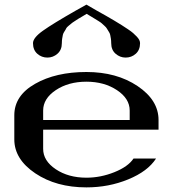

<svg xmlns="http://www.w3.org/2000/svg" viewBox="-20 -812 790 832"><path d="M355.5 -752Q352.5 -750 337.4 -741.2Q322.3 -732.4 319.3 -730.5Q316.4 -728.5 304.2 -720.7Q292 -712.9 289.6 -710.4Q287.1 -708 277.8 -700.7Q268.6 -693.4 266.6 -688.5Q264.6 -683.6 259.3 -675.8Q253.9 -668 252.4 -661.1Q251 -654.3 249.5 -645Q248 -635.7 248 -625Q248 -595.7 229 -579.1Q210 -562.5 185.5 -562.5Q160.2 -562.5 141.6 -579.1Q123 -595.7 123 -625Q123 -648.4 166.5 -679.2Q210 -710 305.7 -764.6Q337.9 -782.2 354.5 -792Q372.1 -781.2 397.5 -767.1Q422.9 -752.9 438.5 -744.1Q454.1 -735.4 474.6 -723.1Q495.1 -710.9 507.3 -703.1Q519.5 -695.3 534.2 -685.5Q548.8 -675.8 557.1 -668.5Q565.4 -661.1 572.8 -653.3Q580.1 -645.5 583.5 -638.7Q586.9 -631.8 586.9 -625Q586.9 -595.7 568.4 -579.1Q549.8 -562.5 524.4 -562.5Q500 -562.5 481 -579.1Q461.9 -595.7 461.9 -625Q461.9 -635.7 460.4 -645Q459 -654.3 457.5 -661.1Q456.1 -668 450.7 -675.8Q445.3 -683.6 442.9 -688.5Q440.4 -693.4 432.1 -700.7Q423.8 -708 420.9 -710.9Q418 -713.9 406.2 -721.2Q394.5 -728.5 391.1 -730.5Q387.7 -732.4 373.5 -741.2Q359.4 -750 355.5 -752ZM667 -250H167V-167Q167 -115.2 221.7 -78.6Q276.4 -42 354.5 -42Q416 -42 475.6 -65.9Q535.2 -89.8 558.6 -125H656.2Q620.1 -69.3 535.6 -34.7Q451.2 0 354.5 0Q223.6 0 132.8 -61Q42 -122.1 42 -208V-312.5Q42 -397.5 131.8 -448.7Q221.7 -500 354.5 -500Q485.4 -500 576.2 -439Q667 -377.9 667 -292ZM167 -292H542V-333Q542 -384.8 486.8 -421.4Q431.6 -458 354.5 -458Q276.4 -458 221.7 -421.4Q167 -384.8 167 -333Z"/></svg>

Font: okolaks
Style: Bold
Weight: 600
Width: 8
Version: Version 000.6.0